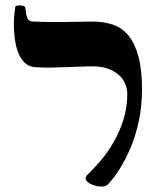

<svg xmlns="http://www.w3.org/2000/svg" viewBox="-20 -671 580 703"><path d="M36 -646Q37 -650 45.5 -651Q54 -652 63.5 -650Q73 -648 73 -640Q75 -617 80 -605Q85 -593 101 -592Q126 -591 152 -590.5Q178 -590 215.5 -590.5Q253 -591 311 -592Q357 -593 392.5 -581Q428 -569 451.5 -539.5Q475 -510 487.5 -462Q500 -414 500 -343Q500 -284 489 -231Q478 -178 459.5 -133.5Q441 -89 419.5 -54.5Q398 -20 376 3Q369 12 352 12Q335 12 318.5 5.5Q302 -1 295.5 -11Q289 -21 302 -33Q325 -55 350 -84.5Q375 -114 396.5 -151.5Q418 -189 432 -233Q446 -277 446 -327Q446 -353 432 -376.5Q418 -400 386.5 -415Q355 -430 303 -428Q267 -427 234 -425.5Q201 -424 170 -423.5Q139 -423 109 -425Q82 -427 65 -447Q48 -467 40 -499Q32 -531 31 -569.5Q30 -608 36 -646Z"/></svg>

Font: Noto Rashi Hebrew
Style: Bold
Weight: 700
Version: Version 1.006